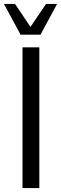

<svg xmlns="http://www.w3.org/2000/svg" viewBox="-42 -955 310 975"><path d="M72.3 0V-714.8H157.7V0ZM62.5 -778.8 -22 -935.1H34.2L112.8 -818.4L191.9 -935.1H248L163.6 -778.8Z"/></svg>

Font: Pontano Sans
Style: Regular
Weight: 400
Designer: Vernon Adams
Foundry: Vernon Adams
Version: Version 2.001